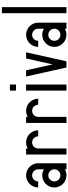

<svg xmlns="http://www.w3.org/2000/svg" viewBox="652 -1394 742 2086"><g transform="rotate(-90 1023.0 -351.0)"><path d="M160.6 -438.5Q188 -438.5 211.9 -428.2Q235.8 -418 253.9 -399.9Q272 -381.8 282.2 -357.9Q292.5 -334 292.5 -307.1V0H226.6V-17.6Q211.9 -9.3 195.6 -4.6Q179.2 0 160.6 0Q133.3 0 109.6 -10.3Q85.9 -20.5 67.9 -38.6Q49.8 -56.6 39.6 -80.3Q29.3 -104 29.3 -131.3Q29.3 -158.7 39.6 -182.6Q49.8 -206.5 67.9 -224.6Q85.9 -242.7 109.6 -252.9Q133.3 -263.2 160.6 -263.2Q179.2 -263.2 195.6 -258.3Q211.9 -253.4 226.6 -245.1V-307.1Q226.6 -320.8 221.4 -332.8Q216.3 -344.7 207.3 -353.8Q198.2 -362.8 186.3 -367.9Q174.3 -373 160.6 -373Q147 -373 135 -367.9Q123 -362.8 114.3 -353.8Q105.5 -344.7 100.3 -332.8Q95.2 -320.8 95.2 -307.1H29.3Q29.3 -334 39.6 -357.9Q49.8 -381.8 67.9 -399.9Q85.9 -418 109.6 -428.2Q133.3 -438.5 160.6 -438.5ZM160.6 -197.3Q147 -197.3 135 -192.1Q123 -187 114.3 -178Q105.5 -168.9 100.3 -157Q95.2 -145 95.2 -131.3Q95.2 -117.7 100.3 -105.7Q105.5 -93.8 114.3 -85Q123 -76.2 135 -71Q147 -65.9 160.6 -65.9Q173.8 -65.9 185.5 -70.8Q197.3 -75.7 206.3 -84.2Q215.3 -92.8 220.7 -104Q226.1 -115.2 226.6 -128.4V-131.3Q226.6 -145 221.4 -157Q216.3 -168.9 207.3 -178Q198.2 -187 186.3 -192.1Q174.3 -197.3 160.6 -197.3Z M453.1 0H387.2V-438.5H453.1V-420.4Q481.4 -438.5 518.6 -438.5Q545.4 -438.5 569.6 -428.2Q593.8 -418 611.6 -399.9Q629.4 -381.8 639.9 -357.9Q650.4 -334 650.4 -307.1H584.5Q584.5 -320.8 579.3 -332.8Q574.2 -344.7 565.2 -353.8Q556.2 -362.8 544.2 -367.9Q532.2 -373 518.6 -373Q504.9 -373 493.2 -367.9Q481.4 -362.8 472.7 -354.2Q463.9 -345.7 458.7 -334Q453.6 -322.3 453.1 -309.1Z M796.4 0H730.5V-438.5H796.4V-420.4Q824.7 -438.5 861.8 -438.5Q888.7 -438.5 912.8 -428.2Q937 -418 954.8 -399.9Q972.7 -381.8 983.2 -357.9Q993.7 -334 993.7 -307.1H927.7Q927.7 -320.8 922.6 -332.8Q917.5 -344.7 908.4 -353.8Q899.4 -362.8 887.5 -367.9Q875.5 -373 861.8 -373Q848.1 -373 836.4 -367.9Q824.7 -362.8 815.9 -354.2Q807.1 -345.7 802 -334Q796.9 -322.3 796.4 -309.1Z M1147.5 -438.5V0H1081.5V-438.5ZM1147.5 -614.3V-548.3H1081.5V-614.3Z M1302.2 -438.5 1366.2 -149.9 1430.7 -438.5H1498L1399.9 0H1332.5L1234.9 -438.5Z M1688 -438.5Q1715.3 -438.5 1739.3 -428.2Q1763.2 -418 1781.2 -399.9Q1799.3 -381.8 1809.6 -357.9Q1819.8 -334 1819.8 -307.1V0H1753.9V-17.6Q1739.3 -9.3 1722.9 -4.6Q1706.5 0 1688 0Q1660.6 0 1637 -10.3Q1613.3 -20.5 1595.2 -38.6Q1577.1 -56.6 1566.9 -80.3Q1556.6 -104 1556.6 -131.3Q1556.6 -158.7 1566.9 -182.6Q1577.1 -206.5 1595.2 -224.6Q1613.3 -242.7 1637 -252.9Q1660.6 -263.2 1688 -263.2Q1706.5 -263.2 1722.9 -258.3Q1739.3 -253.4 1753.9 -245.1V-307.1Q1753.9 -320.8 1748.8 -332.8Q1743.7 -344.7 1734.6 -353.8Q1725.6 -362.8 1713.6 -367.9Q1701.7 -373 1688 -373Q1674.3 -373 1662.4 -367.9Q1650.4 -362.8 1641.6 -353.8Q1632.8 -344.7 1627.7 -332.8Q1622.6 -320.8 1622.6 -307.1H1556.6Q1556.6 -334 1566.9 -357.9Q1577.1 -381.8 1595.2 -399.9Q1613.3 -418 1637 -428.2Q1660.6 -438.5 1688 -438.5ZM1688 -197.3Q1674.3 -197.3 1662.4 -192.1Q1650.4 -187 1641.6 -178Q1632.8 -168.9 1627.7 -157Q1622.6 -145 1622.6 -131.3Q1622.6 -117.7 1627.7 -105.7Q1632.8 -93.8 1641.6 -85Q1650.4 -76.2 1662.4 -71Q1674.3 -65.9 1688 -65.9Q1701.2 -65.9 1712.9 -70.8Q1724.6 -75.7 1733.6 -84.2Q1742.7 -92.8 1748 -104Q1753.4 -115.2 1753.9 -128.4V-131.3Q1753.9 -145 1748.8 -157Q1743.7 -168.9 1734.6 -178Q1725.6 -187 1713.6 -192.1Q1701.7 -197.3 1688 -197.3Z M1922.4 -701.7H1988.3V0H1922.4Z"/></g></svg>

Font: Aeronef
Style: Regular
Weight: 400
Designer: Peter Wiegel - CAT-Fonts Germany
Foundry: CAT-Fonts, Peter Wiegel
Version: Version 0.002